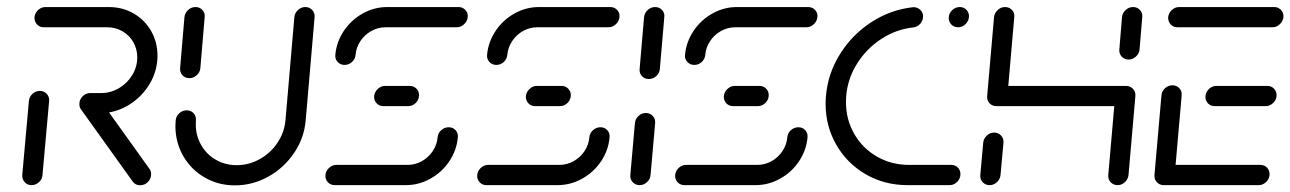

<svg xmlns="http://www.w3.org/2000/svg" viewBox="-20 -539 3757 559"><path d="M71.9 0Q59.6 0 51.9 -8.7Q44.1 -17.4 44.8 -29.6L64.1 -244.8Q65.2 -257 74.4 -265.7Q83.7 -274.4 95.9 -274.4Q108.1 -274.4 116.1 -265.7Q124.1 -257 123 -244.8L103.7 -29.6Q103 -17.4 93.5 -8.7Q84.1 0 71.9 0ZM420 -32.2Q420 -18.9 410.7 -9.3Q401.5 0.4 388.1 0.4Q374.8 0.4 367 -9.6L216.7 -219.3Q211.1 -225.9 211.1 -235.6Q211.1 -248.9 220.6 -258.5Q230 -268.1 243 -268.1Q249.6 -268.1 255.2 -265.4Q260.7 -262.6 264.4 -257.8L414.4 -48.5Q420 -41.9 420 -32.2ZM211.1 -236.3Q211.1 -249.3 220.6 -258.7Q230 -268.1 243 -268.1H274.8Q302.2 -268.1 326.5 -282.4Q350.7 -296.7 365.2 -320.6Q379.6 -344.4 379.6 -372.2Q379.6 -396.3 368.1 -416.3Q356.7 -436.3 336.5 -448Q316.3 -459.6 291.9 -459.6H107.4Q95.2 -459.6 87.4 -468.3Q79.6 -477 80.4 -489.3Q81.9 -501.5 91.1 -510Q100.4 -518.5 112.6 -518.5H296.7Q336.7 -518.5 369.1 -499.8Q401.5 -481.1 420 -448.7Q438.5 -416.3 438.5 -377Q438.5 -368.5 438.1 -364.1Q434.4 -321.9 410.4 -286.3Q386.3 -250.7 349.1 -230Q311.9 -209.3 270 -209.3H237.8Q226.3 -209.3 218.7 -217Q211.1 -224.8 211.1 -236.3Z M531.1 -311.5Q518.9 -311.5 511.1 -320Q503.3 -328.5 504.4 -340.7L517 -489.3Q518.5 -501.5 527.8 -510Q537 -518.5 549.3 -518.5Q561.5 -518.5 569.4 -509.8Q577.4 -501.1 575.9 -489.3L563.3 -340.7Q562.2 -328.5 552.8 -320Q543.3 -311.5 531.1 -311.5ZM868.9 -518.5Q881.1 -518.5 889.1 -509.8Q897 -501.1 895.9 -488.9L870 -188.5Q865.6 -137 836.1 -93.5Q806.7 -50 760.9 -24.6Q715.2 0.7 664.1 0.7Q615.6 0.7 575.9 -22.2Q536.3 -45.2 513.5 -84.8Q490.7 -124.4 490.7 -172.2Q490.7 -177.4 491.5 -188.5Q492.6 -200.7 502 -209.3Q511.5 -217.8 523.7 -217.8Q535.9 -217.8 543.7 -209.3Q551.5 -200.7 550.4 -188.5Q550 -184.4 550 -177Q550 -144.1 565.6 -116.9Q581.1 -89.6 608.3 -73.9Q635.6 -58.1 669.3 -58.1Q704.4 -58.1 735.9 -75.6Q767.4 -93 787.6 -123Q807.8 -153 811.1 -188.5L837 -488.9Q838.1 -501.1 847.4 -509.8Q856.7 -518.5 868.9 -518.5Z M1286.3 -168.5Q1298.5 -168.5 1306.3 -160Q1314.1 -151.5 1313 -139.3Q1309.6 -101.5 1288.1 -69.4Q1266.7 -37.4 1233 -18.7Q1199.3 0 1161.5 0H954.4Q943 0 935.2 -7.8Q927.4 -15.6 927.4 -27Q927.4 -39.6 937 -49.3Q946.7 -58.9 959.3 -58.9H1166.7Q1188.5 -58.9 1208 -69.6Q1227.4 -80.4 1239.8 -98.9Q1252.2 -117.4 1254.1 -139.3Q1255.2 -151.5 1264.6 -160Q1274.1 -168.5 1286.3 -168.5ZM1200 -261.9Q1200 -248.9 1190.6 -239.4Q1181.1 -230 1168.1 -230H1096.3Q1084.1 -230 1076.3 -238.5Q1068.5 -247 1069.3 -259.3Q1070.7 -271.5 1080 -280.2Q1089.3 -288.9 1101.5 -288.9H1173Q1184.4 -288.9 1192.2 -281.1Q1200 -273.3 1200 -261.9ZM983.3 -350Q971.1 -350 963.1 -358.5Q955.2 -367 956.3 -379.3Q959.6 -417 981.1 -449.1Q1002.6 -481.1 1036.1 -499.8Q1069.6 -518.5 1107.4 -518.5H1314.8Q1326.3 -518.5 1334.1 -510.9Q1341.9 -503.3 1341.9 -492.6Q1341.9 -479.3 1332.2 -469.4Q1322.6 -459.6 1309.6 -459.6H1102.6Q1080.7 -459.6 1061.3 -448.9Q1041.9 -438.1 1029.4 -419.6Q1017 -401.1 1015.2 -379.3Q1014.1 -367 1004.8 -358.5Q995.6 -350 983.3 -350Z M1728.1 -168.5Q1740.4 -168.5 1748.1 -160Q1755.9 -151.5 1754.8 -139.3Q1751.5 -101.5 1730 -69.4Q1708.5 -37.4 1674.8 -18.7Q1641.1 0 1603.3 0H1396.3Q1384.8 0 1377 -7.8Q1369.3 -15.6 1369.3 -27Q1369.3 -39.6 1378.9 -49.3Q1388.5 -58.9 1401.1 -58.9H1608.5Q1630.4 -58.9 1649.8 -69.6Q1669.3 -80.4 1681.7 -98.9Q1694.1 -117.4 1695.9 -139.3Q1697 -151.5 1706.5 -160Q1715.9 -168.5 1728.1 -168.5ZM1641.9 -261.9Q1641.9 -248.9 1632.4 -239.4Q1623 -230 1610 -230H1538.1Q1525.9 -230 1518.1 -238.5Q1510.4 -247 1511.1 -259.3Q1512.6 -271.5 1521.9 -280.2Q1531.1 -288.9 1543.3 -288.9H1614.8Q1626.3 -288.9 1634.1 -281.1Q1641.9 -273.3 1641.9 -261.9ZM1425.2 -350Q1413 -350 1405 -358.5Q1397 -367 1398.1 -379.3Q1401.5 -417 1423 -449.1Q1444.4 -481.1 1478 -499.8Q1511.5 -518.5 1549.3 -518.5H1756.7Q1768.1 -518.5 1775.9 -510.9Q1783.7 -503.3 1783.7 -492.6Q1783.7 -479.3 1774.1 -469.4Q1764.4 -459.6 1751.5 -459.6H1544.4Q1522.6 -459.6 1503.1 -448.9Q1483.7 -438.1 1471.3 -419.6Q1458.9 -401.1 1457 -379.3Q1455.9 -367 1446.7 -358.5Q1437.4 -350 1425.2 -350Z M1842.2 0Q1830 0 1822 -8.7Q1814.1 -17.4 1815.2 -29.6L1828.5 -180.4Q1829.6 -192.6 1838.9 -201.3Q1848.1 -210 1860.4 -210Q1872.6 -210 1880.6 -201.3Q1888.5 -192.6 1887.4 -180.4L1874.1 -29.6Q1873 -17.4 1863.7 -8.7Q1854.4 0 1842.2 0ZM1868.9 -308.9Q1856.7 -308.9 1848.9 -317.4Q1841.1 -325.9 1842.2 -338.1L1855.2 -489.3Q1856.7 -501.5 1865.9 -510Q1875.2 -518.5 1887.4 -518.5Q1899.6 -518.5 1907.6 -509.8Q1915.6 -501.1 1914.1 -489.3L1901.1 -338.1Q1900 -325.9 1890.6 -317.4Q1881.1 -308.9 1868.9 -308.9Z M2304.4 -168.5Q2316.7 -168.5 2324.4 -160Q2332.2 -151.5 2331.1 -139.3Q2327.8 -101.5 2306.3 -69.4Q2284.8 -37.4 2251.1 -18.7Q2217.4 0 2179.6 0H1972.6Q1961.1 0 1953.3 -7.8Q1945.6 -15.6 1945.6 -27Q1945.6 -39.6 1955.2 -49.3Q1964.8 -58.9 1977.4 -58.9H2184.8Q2206.7 -58.9 2226.1 -69.6Q2245.6 -80.4 2258 -98.9Q2270.4 -117.4 2272.2 -139.3Q2273.3 -151.5 2282.8 -160Q2292.2 -168.5 2304.4 -168.5ZM2218.1 -261.9Q2218.1 -248.9 2208.7 -239.4Q2199.3 -230 2186.3 -230H2114.4Q2102.2 -230 2094.4 -238.5Q2086.7 -247 2087.4 -259.3Q2088.9 -271.5 2098.1 -280.2Q2107.4 -288.9 2119.6 -288.9H2191.1Q2202.6 -288.9 2210.4 -281.1Q2218.1 -273.3 2218.1 -261.9ZM2001.5 -350Q1989.3 -350 1981.3 -358.5Q1973.3 -367 1974.4 -379.3Q1977.8 -417 1999.3 -449.1Q2020.7 -481.1 2054.3 -499.8Q2087.8 -518.5 2125.6 -518.5H2333Q2344.4 -518.5 2352.2 -510.9Q2360 -503.3 2360 -492.6Q2360 -479.3 2350.4 -469.4Q2340.7 -459.6 2327.8 -459.6H2120.7Q2098.9 -459.6 2079.4 -448.9Q2060 -438.1 2047.6 -419.6Q2035.2 -401.1 2033.3 -379.3Q2032.2 -367 2023 -358.5Q2013.7 -350 2001.5 -350Z M2383.7 -237Q2383.7 -248.5 2384.8 -260Q2390.4 -325.2 2425.6 -381.5Q2460.7 -437.8 2516.3 -474.1Q2571.9 -510.4 2636.3 -517.8L2640 -518.1Q2651.1 -518.1 2659.3 -510.4Q2667.4 -502.6 2667.4 -491.5Q2667.4 -479.3 2659.6 -470.2Q2651.9 -461.1 2640 -459.3Q2590 -454.1 2546.7 -426.1Q2503.3 -398.1 2475.7 -354.4Q2448.1 -310.7 2443.7 -260Q2443 -247.4 2443 -241.9Q2443 -191.1 2467 -149.3Q2491.1 -107.4 2533.1 -83.1Q2575.2 -58.9 2626.7 -58.9H2749.6Q2761.1 -58.9 2768.7 -51.1Q2776.3 -43.3 2776.3 -32.2Q2776.3 -19.3 2766.9 -9.6Q2757.4 0 2744.4 0H2621.9Q2555.2 0 2500.7 -31.5Q2446.3 -63 2415 -117.2Q2383.7 -171.5 2383.7 -237ZM2742.2 -486.7Q2742.2 -499.6 2751.9 -509.1Q2761.5 -518.5 2774.4 -518.5Q2785.9 -518.5 2793.5 -510.7Q2801.1 -503 2801.1 -491.9Q2801.1 -478.9 2791.7 -469.3Q2782.2 -459.6 2769.3 -459.6Q2757.8 -459.6 2750 -467.4Q2742.2 -475.2 2742.2 -486.7Z M2861.1 0Q2848.9 0 2840.9 -8.7Q2833 -17.4 2834.1 -29.6L2842.6 -123.3Q2843.7 -135.6 2853 -144.3Q2862.2 -153 2874.4 -153Q2886.7 -153 2894.6 -144.3Q2902.6 -135.6 2901.5 -123.3L2893 -29.6Q2891.9 -17.4 2882.6 -8.7Q2873.3 0 2861.1 0ZM2906.3 -518.5Q2918.5 -518.5 2926.5 -509.8Q2934.4 -501.1 2933 -489.3L2913 -259.3Q2911.9 -247 2902.6 -238.5Q2893.3 -230 2881.1 -230Q2868.9 -230 2860.9 -238.5Q2853 -247 2854.1 -259.3L2874.1 -489.3Q2875.6 -501.5 2884.8 -510Q2894.1 -518.5 2906.3 -518.5ZM3253.7 -230H2881.1L2885.9 -288.9H3258.5ZM3258.5 -288.9Q3270.7 -288.9 3278.7 -280.2Q3286.7 -271.5 3285.6 -259.3L3265.6 -29.6Q3264.4 -17.4 3255.2 -8.7Q3245.9 0 3233.7 0Q3221.5 0 3213.5 -8.7Q3205.6 -17.4 3206.7 -29.6L3226.7 -259.3Q3227.8 -271.5 3237.2 -280.2Q3246.7 -288.9 3258.5 -288.9ZM3265.6 -365.6Q3253.7 -365.6 3245.7 -374.3Q3237.8 -383 3238.9 -395.2L3246.7 -489.3Q3248.1 -501.5 3257.4 -510Q3266.7 -518.5 3278.9 -518.5Q3291.1 -518.5 3299.1 -509.8Q3307 -501.1 3305.6 -489.3L3297.8 -395.2Q3296.7 -383 3287.2 -374.3Q3277.8 -365.6 3265.6 -365.6Z M3341.1 -28.5 3361.5 -261.5Q3362.6 -273.7 3372 -282.2Q3381.5 -290.7 3393.3 -290.7Q3405.6 -290.7 3413.5 -282.2Q3421.5 -273.7 3420.4 -261.5L3400 -28.5ZM3676.3 -32.2Q3676.3 -19.3 3666.9 -9.6Q3657.4 0 3644.4 0H3368.1Q3356.7 0 3348.9 -7.8Q3341.1 -15.6 3341.1 -27Q3341.1 -40 3350.6 -49.4Q3360 -58.9 3373 -58.9H3649.6Q3661.1 -58.9 3668.7 -51.1Q3676.3 -43.3 3676.3 -32.2ZM3489.6 -256.7Q3489.6 -269.6 3499.1 -279.3Q3508.5 -288.9 3521.5 -288.9H3669.6Q3681.1 -288.9 3688.9 -281.1Q3696.7 -273.3 3696.7 -261.9Q3696.7 -248.9 3687 -239.4Q3677.4 -230 3664.4 -230H3516.7Q3505.2 -230 3497.4 -237.6Q3489.6 -245.2 3489.6 -256.7ZM3381.1 -489.3Q3382.6 -501.5 3391.9 -510Q3401.1 -518.5 3413.3 -518.5H3689.6Q3701.1 -518.5 3708.9 -510.7Q3716.7 -503 3716.7 -491.9Q3716.7 -478.9 3707 -469.3Q3697.4 -459.6 3684.8 -459.6H3408.1Q3395.9 -459.6 3388.1 -468.3Q3380.4 -477 3381.1 -489.3Z"/></svg>

Font: 26F Galaxy Sans Medium
Style: Italic
Weight: 500
Italic angle: -5°
Designer: C₂₉H₂₅N₃O₅
Version: Version 1.200